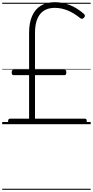

<svg xmlns="http://www.w3.org/2000/svg" viewBox="-20 -1135 849 1755"><path d="M71 0Q63 0 58.5 -6Q54 -12 54 -26Q54 -40 59 -45Q64 -50 71 -50H246V-448H104Q96 -448 91.5 -453.5Q87 -459 87 -473Q87 -487 91.5 -492.5Q96 -498 104 -498H246V-837Q246 -925 273 -987.5Q300 -1050 352.5 -1082.5Q405 -1115 481 -1115Q553 -1115 619 -1088.5Q685 -1062 746 -1009Q753 -1003 755.5 -993.5Q758 -984 747 -973Q738 -963 729.5 -963Q721 -963 711 -971Q654 -1017 597 -1040Q540 -1063 481 -1063Q391 -1063 345.5 -1004.5Q300 -946 300 -835V-498H570Q578 -498 582 -492.5Q586 -487 586 -474Q586 -460 582 -454Q578 -448 570 -448H300V-50H757Q765 -50 769 -45Q773 -40 773 -26Q773 -12 769.5 -6Q766 0 757 0ZM0 590H809V600H0ZM0 -20H809V0H0ZM0 -505H809V-500H0ZM0 -1110H809V-1100H0Z"/></svg>

Font: Playwrite FR Moderne Guides
Style: Regular
Weight: 400
Designer: Veronika Burian, José Scaglione
Foundry: TypeTogether
Version: Version 1.003